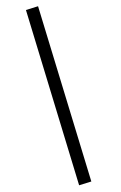

<svg xmlns="http://www.w3.org/2000/svg" viewBox="-55 -770 548 871"><g transform="rotate(5 218.5 -334.5)"><path d="M338.9 61.5 29.3 -709.5 82.5 -731.4 392.6 39.6Z"/></g></svg>

Font: Anaheim
Style: Regular
Weight: 400
Designer: Vernon Adams
Foundry: Vernon Adams
Version: Version 2.001